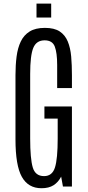

<svg xmlns="http://www.w3.org/2000/svg" viewBox="-20 -1023 481 1053"><path d="M207.5 9.3Q134.8 9.3 99.9 -53Q64.9 -115.2 64.9 -258.8V-610.4Q64.9 -666 71 -713.1Q77.1 -760.3 94 -795.4Q110.8 -830.6 142.6 -850.3Q174.3 -870.1 226.1 -870.1Q277.8 -870.1 307.4 -850.6Q336.9 -831.1 351.6 -795.7Q366.2 -760.3 370.4 -713.1Q374.5 -666 374.5 -610.4V-540H293.5V-667Q293.5 -732.9 280.5 -767.3Q267.6 -801.8 224.6 -801.8Q179.7 -801.8 162.6 -760.5Q145.5 -719.2 145.5 -617.2V-263.7Q145.5 -152.3 159.7 -104.7Q173.8 -57.1 221.7 -57.1Q266.6 -57.1 281.5 -104.7Q296.4 -152.3 296.4 -263.2V-372.6H223.6V-439H374.5V0H325.2L315.4 -54.2Q299.3 -23.4 273.7 -7.1Q248 9.3 207.5 9.3ZM180.2 -926.8V-1003.4H260.7V-926.8Z"/></svg>

Font: Antonio ExtraLight
Style: Regular
Weight: 250
Designer: Vernon Adams
Foundry: Vernon Adams
Version: Version 1.002